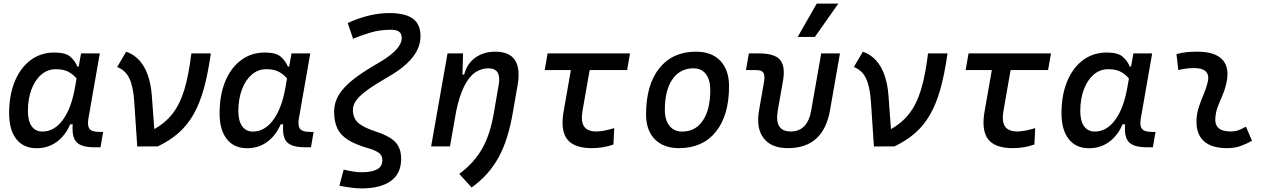

<svg xmlns="http://www.w3.org/2000/svg" viewBox="-20 -815 7071 1069"><path d="M291 -429.7Q244.6 -429.7 209.5 -399.2Q174.3 -368.7 154.8 -315.9Q135.3 -263.2 135.3 -196.3Q135.3 -141.6 156.5 -112.1Q177.7 -82.5 215.8 -82.5Q281.2 -82.5 328.9 -146.2Q376.5 -210 397 -325.7L431.2 -517.6H535.6L472.2 -154.8Q465.3 -115.7 478.3 -98.1Q491.2 -80.6 534.2 -80.6H554.2L539.6 4.9H504.9Q429.7 4.9 403.3 -26.6Q377 -58.1 386.2 -135.3L414.6 -122.6H357.9L381.3 -150.9Q356.4 -74.2 304.9 -32Q253.4 10.3 184.1 10.3Q110.8 10.3 70.8 -40.8Q30.8 -91.8 30.8 -184.1Q30.8 -285.6 62.3 -361.8Q93.8 -438 150.4 -480.2Q207 -522.5 282.7 -522.5Q343.3 -522.5 369.6 -500.7Q396 -479 411.1 -444.3H421.9L430.2 -340.8Q422.9 -354.5 407.7 -375.5Q392.6 -396.5 364.7 -413.1Q336.9 -429.7 291 -429.7Z M744.1 0.5 727.5 -249Q721.7 -335.4 699.5 -380.1Q677.2 -424.8 632.3 -441.9L682.6 -527.3Q725.6 -512.2 755.4 -479.5Q785.2 -446.8 802.7 -397.5Q820.3 -348.1 825.2 -283.2L843.3 -38.6ZM858.4 0 744.1 0.5 832 -92.3Q898.9 -128.4 940.7 -182.1Q982.4 -235.8 1006.8 -317.4Q1031.2 -398.9 1045.4 -517.6H1153.8Q1138.2 -405.3 1115 -321.8Q1091.8 -238.3 1057.4 -178Q1022.9 -117.7 974.1 -74.7Q925.3 -31.7 858.4 0Z M1462.9 -429.7Q1416.5 -429.7 1381.3 -399.2Q1346.2 -368.7 1326.7 -315.9Q1307.1 -263.2 1307.1 -196.3Q1307.1 -141.6 1328.4 -112.1Q1349.6 -82.5 1387.7 -82.5Q1453.1 -82.5 1500.7 -146.2Q1548.3 -210 1568.8 -325.7L1603 -517.6H1707.5L1644 -154.8Q1637.2 -115.7 1650.1 -98.1Q1663.1 -80.6 1706.1 -80.6H1726.1L1711.4 4.9H1676.8Q1601.6 4.9 1575.2 -26.6Q1548.8 -58.1 1558.1 -135.3L1586.4 -122.6H1529.8L1553.2 -150.9Q1528.3 -74.2 1476.8 -32Q1425.3 10.3 1356 10.3Q1282.7 10.3 1242.7 -40.8Q1202.6 -91.8 1202.6 -184.1Q1202.6 -285.6 1234.1 -361.8Q1265.6 -438 1322.3 -480.2Q1378.9 -522.5 1454.6 -522.5Q1515.1 -522.5 1541.5 -500.7Q1567.9 -479 1583 -444.3H1593.8L1602.1 -340.8Q1594.7 -354.5 1579.6 -375.5Q1564.5 -396.5 1536.6 -413.1Q1508.8 -429.7 1462.9 -429.7Z M1994.6 233.9Q1969.7 233.9 1940.7 230.5Q1911.6 227.1 1869.6 219.2L1893.6 129.4Q1926.8 137.2 1950.2 140.6Q1973.6 144 1994.6 144Q2048.3 144 2078.6 128.4Q2108.9 112.8 2108.9 75.7Q2108.9 49.8 2087.9 35.2Q2066.9 20.5 2028.8 9.8Q1959 -10.3 1917.5 -36.4Q1876 -62.5 1858.2 -100.3Q1840.3 -138.2 1840.3 -193.8Q1840.3 -242.7 1865.2 -284.9Q1890.1 -327.1 1943.4 -369.9Q1996.6 -412.6 2081.1 -460.9Q2129.4 -488.8 2159.4 -513.7Q2189.5 -538.6 2203.1 -561Q2216.8 -583.5 2216.8 -603.5Q2216.8 -627.4 2202.1 -638.4Q2187.5 -649.4 2156.7 -649.4Q2096.2 -649.4 2043.7 -634Q1991.2 -618.7 1945.8 -599.1L1916 -687Q1974.1 -713.4 2032 -727.8Q2089.8 -742.2 2147.9 -742.2Q2236.8 -742.2 2279.1 -710.9Q2321.3 -679.7 2321.3 -612.8Q2321.3 -573.7 2302.7 -535.6Q2284.2 -497.6 2244.6 -460.7Q2205.1 -423.8 2141.6 -387.2Q2072.8 -347.7 2029.3 -316.7Q1985.8 -285.6 1965.3 -258.8Q1944.8 -231.9 1944.8 -203.1Q1944.8 -159.2 1972.9 -132.6Q2001 -106 2071.3 -83Q2116.2 -68.4 2147.9 -50Q2179.7 -31.7 2196.5 -3.4Q2213.4 24.9 2213.4 69.8Q2213.4 151.9 2155.8 192.9Q2098.1 233.9 1994.6 233.9Z M2380.4 0 2471.7 -517.6H2558.1L2554.7 -394L2485.4 0ZM2737.8 -527.3Q2816.4 -527.3 2847.2 -480.2Q2877.9 -433.1 2861.8 -340.3L2835.4 -189Q2822.3 -112.3 2802.7 -50.3Q2783.2 11.7 2755.6 61.8Q2728 111.8 2691.2 152.8Q2654.3 193.8 2606 229L2537.1 153.3Q2578.1 122.6 2609.6 88.1Q2641.1 53.7 2664.3 12.9Q2687.5 -27.8 2703.6 -77.6Q2719.7 -127.4 2730 -188L2756.8 -344.2Q2764.6 -389.2 2750.2 -411.9Q2735.8 -434.6 2698.7 -434.6Q2659.2 -434.6 2625.5 -411.6Q2591.8 -388.7 2564.7 -335.2Q2537.6 -281.7 2518.6 -190.4L2543 -399.9H2564.5Q2580.1 -460.9 2626.5 -494.1Q2672.9 -527.3 2737.8 -527.3Z M3274.9 9.8Q3175.8 9.8 3137.7 -40Q3099.6 -89.8 3118.2 -195.3L3174.8 -517.6H3279.3L3223.6 -200.2Q3212.9 -139.6 3231.7 -111.3Q3250.5 -83 3300.8 -83Q3337.9 -83 3399.9 -101.6L3395.5 -10.7Q3340.8 9.8 3274.9 9.8ZM3012.7 -424.8 3028.8 -517.6H3487.8L3471.7 -424.8Z M3760.7 9.8Q3674.3 9.8 3625.7 -39.8Q3577.1 -89.4 3577.1 -177.7Q3577.1 -342.8 3650.9 -435.1Q3724.6 -527.3 3855.5 -527.3Q3941.9 -527.3 3990.5 -476.6Q4039.1 -425.8 4039.1 -335Q4039.1 -172.4 3965.6 -81.3Q3892.1 9.8 3760.7 9.8ZM3778.8 -82.5Q3852.1 -82.5 3893.3 -143.8Q3934.6 -205.1 3934.6 -314Q3934.6 -370.6 3910.2 -402.6Q3885.7 -434.6 3841.3 -434.6Q3766.1 -434.6 3723.9 -373.5Q3681.6 -312.5 3681.6 -203.6Q3681.6 -146.5 3707.3 -114.5Q3732.9 -82.5 3778.8 -82.5Z M4366.7 9.8Q4273.9 9.8 4231.4 -45.9Q4189 -101.6 4206.1 -200.2L4233.4 -356.4Q4240.2 -394 4230.7 -409.4Q4221.2 -424.8 4190.9 -424.8H4133.3L4149.4 -517.6H4207Q4293 -517.6 4323.5 -481.4Q4354 -445.3 4338.9 -361.3L4310.5 -200.2Q4290 -83 4382.8 -83Q4476.1 -83 4496.6 -200.2L4552.2 -517.6H4656.7L4601.1 -200.2Q4564 9.8 4366.7 9.8ZM4421.4 -609.4 4527.3 -794.9H4647.5L4517.1 -609.4Z M4845.7 0.5 4829.1 -249Q4823.2 -335.4 4801 -380.1Q4778.8 -424.8 4733.9 -441.9L4784.2 -527.3Q4827.1 -512.2 4856.9 -479.5Q4886.7 -446.8 4904.3 -397.5Q4921.9 -348.1 4926.8 -283.2L4944.8 -38.6ZM4960 0 4845.7 0.5 4933.6 -92.3Q5000.5 -128.4 5042.2 -182.1Q5084 -235.8 5108.4 -317.4Q5132.8 -398.9 5147 -517.6H5255.4Q5239.7 -405.3 5216.6 -321.8Q5193.4 -238.3 5158.9 -178Q5124.5 -117.7 5075.7 -74.7Q5026.9 -31.7 4960 0Z M5618.7 9.8Q5519.5 9.8 5481.4 -40Q5443.4 -89.8 5461.9 -195.3L5518.6 -517.6H5623L5567.4 -200.2Q5556.6 -139.6 5575.4 -111.3Q5594.2 -83 5644.5 -83Q5681.6 -83 5743.7 -101.6L5739.3 -10.7Q5684.6 9.8 5618.7 9.8ZM5356.4 -424.8 5372.6 -517.6H5831.5L5815.4 -424.8Z M6150.4 -429.7Q6104 -429.7 6068.8 -399.2Q6033.7 -368.7 6014.2 -315.9Q5994.6 -263.2 5994.6 -196.3Q5994.6 -141.6 6015.9 -112.1Q6037.1 -82.5 6075.2 -82.5Q6140.6 -82.5 6188.2 -146.2Q6235.8 -210 6256.3 -325.7L6290.5 -517.6H6395L6331.5 -154.8Q6324.7 -115.7 6337.6 -98.1Q6350.6 -80.6 6393.6 -80.6H6413.6L6398.9 4.9H6364.3Q6289.1 4.9 6262.7 -26.6Q6236.3 -58.1 6245.6 -135.3L6273.9 -122.6H6217.3L6240.7 -150.9Q6215.8 -74.2 6164.3 -32Q6112.8 10.3 6043.5 10.3Q5970.2 10.3 5930.2 -40.8Q5890.1 -91.8 5890.1 -184.1Q5890.1 -285.6 5921.6 -361.8Q5953.1 -438 6009.8 -480.2Q6066.4 -522.5 6142.1 -522.5Q6202.6 -522.5 6229 -500.7Q6255.4 -479 6270.5 -444.3H6281.2L6289.6 -340.8Q6282.2 -354.5 6267.1 -375.5Q6252 -396.5 6224.1 -413.1Q6196.3 -429.7 6150.4 -429.7Z M6917 -109.9 6950.7 -31.2Q6920.9 -14.2 6887.7 -2.2Q6854.5 9.8 6811.5 9.8Q6723.1 9.8 6680.2 -31.7Q6637.2 -73.2 6642.1 -153.3Q6644.5 -189.9 6656.5 -224.6Q6668.5 -259.3 6682.4 -292Q6696.3 -324.7 6703.6 -355Q6713.9 -395 6695.1 -415.5Q6676.3 -436 6629.9 -436Q6583.5 -436 6540.5 -424.8L6530.3 -513.7Q6559.1 -522 6587.9 -524.7Q6616.7 -527.3 6645.5 -527.3Q6746.6 -527.3 6787.6 -481.2Q6828.6 -435.1 6806.6 -345.2Q6798.3 -310.5 6784.9 -280.5Q6771.5 -250.5 6760.3 -221.2Q6749 -191.9 6746.6 -157.7Q6741.2 -83 6830.6 -83Q6855 -83 6873.3 -89.1Q6891.6 -95.2 6917 -109.9Z"/></svg>

Font: Cascadia Code PL
Style: Italic
Weight: 400
Italic angle: -10°
Monospace: yes
Designer: Aaron Bell
Foundry: Saja Typeworks
Version: Version 2404.023